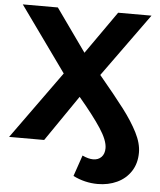

<svg xmlns="http://www.w3.org/2000/svg" viewBox="-60 -751 839 1009"><g transform="rotate(5 359.5 -247.0)"><path d="M457 -366Q543 -263 590.5 -200.5Q638 -138 666.5 -82Q695 -26 695 23Q695 80 668 121.5Q641 163 595 184.5Q549 206 493 206Q425 206 363 175L401 64Q433 79 458 79Q485 79 501.5 62Q518 45 518 15Q518 -26 477 -88.5Q436 -151 359 -242L193 0H8L265 -357L19 -700H204L364 -475L522 -700H698Z"/></g></svg>

Font: Montserrat-Bold
Style: Bold
Weight: 700
Version: Version 7.200